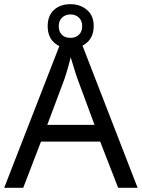

<svg xmlns="http://www.w3.org/2000/svg" viewBox="-20 -898 679 918"><path d="M545 0 459 -221H176L91 0H0L279 -717H360L638 0ZM352 -517Q349 -525 342 -546Q335 -567 328.5 -589.5Q322 -612 318 -624Q313 -604 307.5 -583.5Q302 -563 296.5 -546Q291 -529 287 -517L206 -301H432ZM317 -667Q268 -667 238 -695Q208 -723 208 -773Q208 -823 238 -850.5Q268 -878 317 -878Q364 -878 396 -850.5Q428 -823 428 -774Q428 -723 396.5 -695Q365 -667 317 -667ZM317 -717Q342 -717 357.5 -732Q373 -747 373 -773Q373 -799 357 -814Q341 -829 317 -829Q293 -829 277 -814Q261 -799 261 -773Q261 -747 275.5 -732Q290 -717 317 -717Z"/></svg>

Font: Noto Sans Meetei Mayek
Style: Regular
Weight: 400
Designer: Monotype Design Team and Neelakash Kshetrimayum
Foundry: Monotype Imaging Inc.
Version: Version 2.002